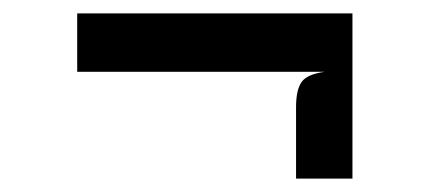

<svg xmlns="http://www.w3.org/2000/svg" viewBox="-20 -440 640 286"><path d="M421 -174V-280.5Q421 -306 429.2 -317.8Q437.5 -329.5 463.5 -333H95V-420H505V-174Z"/></svg>

Font: Spline Sans Mono
Style: Regular
Weight: 400
Monospace: yes
Designer: Eben Sorkin, Mirko Velimirovic
Foundry: Sorkin Type
Version: Version 1.004